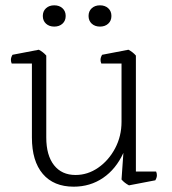

<svg xmlns="http://www.w3.org/2000/svg" viewBox="-20 -692 646 722"><path d="M564 -14 465 5Q448 -4 437 -17L444 -117Q416 -56 367.5 -23Q319 10 257 10Q182 10 141 -38Q100 -86 100 -175V-453H24Q21 -460 21 -467Q21 -476 27 -486L126 -505Q143 -496 154 -483V-175Q154 -108 183 -71Q212 -34 264 -34Q310 -34 349.5 -61.5Q389 -89 413 -134.5Q437 -180 437 -234V-453H361Q358 -460 358 -467Q358 -476 364 -486L463 -505Q480 -496 491 -483V-47H567Q570 -40 570 -33Q570 -24 564 -14ZM227 -632Q227 -614 215 -603Q203 -592 184 -592Q165 -592 153 -603Q141 -614 141 -632Q141 -650 153 -661Q165 -672 184 -672Q203 -672 215 -661Q227 -650 227 -632ZM399 -632Q399 -614 387 -603Q375 -592 356 -592Q337 -592 325 -603Q313 -614 313 -632Q313 -650 325 -661Q337 -672 356 -672Q375 -672 387 -661Q399 -650 399 -632Z"/></svg>

Font: Scope One
Style: Regular
Weight: 400
Designer: Dalton Maag Ltd
Foundry: Dalton Maag Ltd
Version: Version 1.002; ttfautohint (v1.4.1) -l 11 -r 50 -G 50 -x 14 